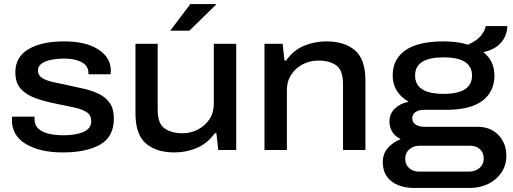

<svg xmlns="http://www.w3.org/2000/svg" viewBox="-20 -743 2539 951"><path d="M291 12Q178 12 108.5 -29.5Q39 -71 39 -148Q39 -152 39.5 -156.5Q40 -161 40 -165H151Q151 -162 151 -159.5Q151 -157 151 -154Q151 -123 171 -105Q191 -87 224 -80Q257 -73 294 -73Q330 -73 361.5 -79.5Q393 -86 412.5 -101Q432 -116 432 -142Q432 -172 410 -187Q388 -202 348.5 -210.5Q309 -219 259 -229Q204 -240 158 -256Q112 -272 84 -302Q56 -332 56 -385Q56 -461 121 -499.5Q186 -538 298 -538Q405 -538 467 -498Q529 -458 529 -393Q529 -382 528 -375H418V-382Q418 -417 384.5 -435Q351 -453 296 -453Q266 -453 236.5 -447.5Q207 -442 187.5 -429Q168 -416 168 -394Q168 -370 188.5 -357Q209 -344 242.5 -336.5Q276 -329 316 -321Q358 -312 399 -302.5Q440 -293 472.5 -276.5Q505 -260 524.5 -231.5Q544 -203 544 -156Q544 -65 475.5 -26.5Q407 12 291 12Z M823 -591 923 -723H1050V-720L918 -591ZM845 12Q753 12 702 -33Q651 -78 651 -181V-526H761V-200Q761 -131 795 -107Q829 -83 884 -83Q925 -83 960.5 -101.5Q996 -120 1017.5 -152.5Q1039 -185 1039 -230V-526H1150V0H1061L1052 -83H1044Q1007 -32 954.5 -10Q902 12 845 12Z M1290 0V-526H1380L1389 -443H1397Q1433 -494 1485.5 -516Q1538 -538 1596 -538Q1687 -538 1738.5 -493.5Q1790 -449 1790 -345V0H1679V-327Q1679 -396 1645 -419.5Q1611 -443 1557 -443Q1516 -443 1480.5 -425Q1445 -407 1423 -374Q1401 -341 1401 -297V0Z M2028 188Q1987 188 1952 174Q1917 160 1896.5 131.5Q1876 103 1876 60Q1876 18 1901.5 -10.5Q1927 -39 1965 -54Q1937 -67 1923 -90Q1909 -113 1909 -142Q1909 -179 1935.5 -205Q1962 -231 2004 -239Q1925 -285 1925 -369Q1925 -450 1988 -494Q2051 -538 2177 -538Q2245 -538 2298 -522Q2340 -540 2361 -565Q2382 -590 2386 -614H2493Q2491 -564 2460 -530Q2429 -496 2374 -485Q2429 -441 2429 -369Q2429 -289 2369.5 -244Q2310 -199 2190 -199H2081Q2054 -199 2038 -188Q2022 -177 2022 -157Q2022 -138 2038 -126.5Q2054 -115 2083 -115H2345Q2410 -115 2449 -74Q2488 -33 2488 29Q2488 75 2464 111Q2440 147 2399 167.5Q2358 188 2306 188ZM2177 -278Q2318 -278 2318 -369Q2318 -459 2177 -459Q2036 -459 2036 -369Q2036 -278 2177 -278ZM2055 107H2303Q2334 107 2355 89Q2376 71 2376 43Q2376 13 2357 -4Q2338 -21 2311 -21H2056Q2027 -21 2007 -3Q1987 15 1987 43Q1987 72 2006.5 89.5Q2026 107 2055 107Z"/></svg>

Font: Archivo SemiExpanded Medium
Style: Regular
Weight: 500
Width: 6
Designer: Hector Gatti
Foundry: Omnibus-Type
Version: Version 2.001; ttfautohint (v1.8.3)